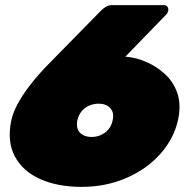

<svg xmlns="http://www.w3.org/2000/svg" viewBox="-20 -720 732 750"><path d="M299 10Q205 10 137 -20.5Q69 -51 38 -109Q7 -167 24 -249Q31 -281 49 -314Q67 -347 89.5 -377Q112 -407 133 -430.5Q154 -454 167 -467L376 -680Q381 -685 392 -692.5Q403 -700 419 -700H620Q629 -700 634 -693.5Q639 -687 637 -678Q636 -674 634.5 -670.5Q633 -667 631 -665L469 -498Q471 -498 473 -498Q475 -498 476 -498Q512 -495 551.5 -478Q591 -461 624 -431Q657 -401 672.5 -357Q688 -313 676 -254Q660 -179 606.5 -119Q553 -59 473 -24.5Q393 10 299 10ZM338 -185Q357 -185 374 -192.5Q391 -200 403.5 -214.5Q416 -229 420 -250Q425 -271 418.5 -285.5Q412 -300 398.5 -307.5Q385 -315 365 -315Q346 -315 328.5 -307.5Q311 -300 299 -285.5Q287 -271 282 -250Q278 -229 284 -214.5Q290 -200 304.5 -192.5Q319 -185 338 -185Z"/></svg>

Font: Rubik Black
Style: Italic
Weight: 900
Italic angle: -12°
Designer: Hubert and Fischer
Foundry: Hubert and Fischer
Version: Version 2.300;gftools[0.9.30]